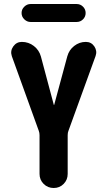

<svg xmlns="http://www.w3.org/2000/svg" viewBox="-20 -940 540 960"><path d="M409.2 -730.5Q436.5 -730.5 451.7 -708Q466.8 -685.5 458 -660.2L322.3 -286.1Q318.4 -277.3 318.4 -263.7V-70.3Q318.4 -41 298.3 -20.5Q278.3 0 248.5 0Q218.8 0 198.2 -20.5Q177.7 -41 177.7 -70.3V-263.7Q177.7 -276.4 173.8 -286.1L39.1 -659.2Q30.3 -685.5 46.4 -708Q62.5 -730.5 88.9 -730.5Q123 -730.5 149.4 -710Q175.8 -689.5 184.6 -657.2L249 -416Q249 -415 250 -415Q251 -415 251 -416L316.4 -658.2Q325.2 -690.4 351.1 -710.4Q377 -730.5 409.2 -730.5ZM132.8 -919.9H363.3Q381.8 -919.9 395 -906.7Q408.2 -893.6 408.2 -875Q408.2 -856.4 395 -843.3Q381.8 -830.1 363.3 -830.1H132.8Q115.2 -830.1 101.6 -843.3Q87.9 -856.4 87.9 -875Q87.9 -893.6 101.6 -906.7Q115.2 -919.9 132.8 -919.9Z"/></svg>

Font: Rounded-X Mgen+ 2m bold
Style: Bold
Weight: 700
Designer: [Source Han Sans]
Ryoko NISHIZUKA  (kana & ideographs); Paul D. Hunt (Latin, Greek & Cyrillic); Wenlong ZHANG  (bopomofo
Version: Version 1.059.20150602